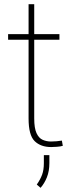

<svg xmlns="http://www.w3.org/2000/svg" viewBox="-20 -691 356 915"><path d="M263.2 -528.3V-501.5H143.1V-126.5Q143.1 -80.1 154.1 -56.4Q165 -32.7 183.3 -24.7Q201.7 -16.6 222.7 -16.6Q237.8 -16.6 249.5 -17.8Q261.2 -19 274.9 -21L279.3 3.9Q268.6 7.3 251.5 8.5Q234.4 9.8 224.1 9.8Q173.8 9.8 145 -18.6Q116.2 -46.9 116.2 -126.5V-501.5H18.6V-528.3H116.2V-670.9H143.1V-528.3ZM215.3 48.3V85.9Q215.3 124.5 203.6 153.8Q191.9 183.1 173.3 204.1L155.3 188.5Q172.4 164.1 180.7 141.4Q189 118.7 189 86.9V48.3Z"/></svg>

Font: Vazirmatn FD Thin
Style: Regular
Weight: 100
Designer: Saber Rastikerdar
Foundry: Saber Rastikerdar
Version: Version 33.003